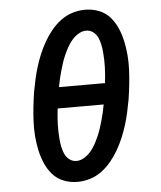

<svg xmlns="http://www.w3.org/2000/svg" viewBox="-53 -789 707 844"><g transform="rotate(-5 300.0 -367.5)"><path d="M255 8Q223 8 194 -3.5Q165 -15 145.5 -37.5Q126 -60 114 -88Q102 -116 95.5 -146.5Q89 -177 86.5 -208.5Q84 -240 85.5 -272.5Q87 -305 90.5 -337Q94 -369 99 -402Q104 -429 110 -456.5Q116 -484 124.5 -511.5Q133 -539 144 -565.5Q155 -592 169.5 -617.5Q184 -643 203 -666.5Q222 -690 246 -708Q270 -726 298 -734.5Q326 -743 354 -743Q386 -743 415 -731.5Q444 -720 463.5 -697.5Q483 -675 495 -647Q507 -619 513.5 -588.5Q520 -558 522.5 -526.5Q525 -495 523.5 -462.5Q522 -430 518.5 -398Q515 -366 510 -333Q505 -306 499 -278.5Q493 -251 484.5 -223.5Q476 -196 465 -169.5Q454 -143 439.5 -117.5Q425 -92 406 -68.5Q387 -45 363 -27Q339 -9 311 -0.5Q283 8 255 8ZM413 -414Q415 -431 416.5 -448.5Q418 -466 418.5 -483Q419 -500 418.5 -517Q418 -534 416.5 -551Q415 -568 411.5 -584.5Q408 -601 401.5 -615.5Q395 -630 381.5 -640.5Q368 -651 350 -651Q333 -651 316.5 -641Q300 -631 287.5 -616.5Q275 -602 266 -585.5Q257 -569 249.5 -552Q242 -535 236.5 -518Q231 -501 226 -483.5Q221 -466 217 -448.5Q213 -431 210 -414ZM259 -84Q276 -84 292.5 -94Q309 -104 321.5 -118.5Q334 -133 343 -149.5Q352 -166 359.5 -183Q367 -200 372.5 -217Q378 -234 383 -251.5Q388 -269 392 -286.5Q396 -304 399 -321H196Q194 -304 192.5 -286.5Q191 -269 190.5 -252Q190 -235 190.5 -218Q191 -201 192.5 -184Q194 -167 197.5 -150.5Q201 -134 207.5 -119.5Q214 -105 227.5 -94.5Q241 -84 259 -84Z"/></g></svg>

Font: Iosevka Etoile Semibold
Style: Italic
Weight: 600
Italic angle: -9°
Designer: Belleve Invis
Foundry: Belleve Invis
Version: Version 22.1.2; ttfautohint (v1.8.4)